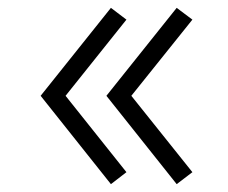

<svg xmlns="http://www.w3.org/2000/svg" viewBox="-20 -573 580 489"><path d="M262.5 -104 83.5 -329 262.5 -553 302 -523 147 -329 302 -134.5ZM430 -104 251 -329 430 -553 470 -523 314.5 -329 470 -134.5Z"/></svg>

Font: Russisch Sans Light
Style: Regular
Weight: 300
Designer: Michael Sharanda (font) & Cristiano Sobral (main changes)
Foundry: Michael Sharanda
Version: Version 2.00;September 8, 2020;FontCreator 13.0.0.2681 64-bi